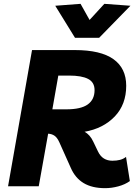

<svg xmlns="http://www.w3.org/2000/svg" viewBox="-20 -971 700 1001"><path d="M637 -153 657 -27Q632 -9 597 0.5Q562 10 528 10Q460 10 416 -16.5Q372 -43 349 -96L289 -230Q278 -254 264 -263.5Q250 -273 231 -274L182 0H22L147 -710H370Q505 -710 571.5 -662.5Q638 -615 638 -524Q638 -426 578 -363.5Q518 -301 421 -284Q449 -269 466 -233L491 -181Q503 -156 522 -144.5Q541 -133 566 -133Q588 -133 605.5 -137.5Q623 -142 637 -153ZM340 -577H284L253 -401H326Q402 -401 437.5 -426.5Q473 -452 473 -501Q473 -542 439.5 -559.5Q406 -577 340 -577ZM371 -774 268 -941 400 -951 447 -867 524 -951 660 -941 497 -774Z"/></svg>

Font: Livvic
Style: Bold Italic
Weight: 700
Italic angle: -10°
Designer: Jacques Le Bailly, Baron von Fonthausen
Version: Version 1.001; ttfautohint (v1.8.2)